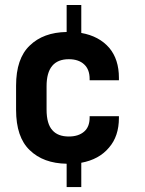

<svg xmlns="http://www.w3.org/2000/svg" viewBox="-20 -655 587 775"><path d="M341.8 -336.9Q341.8 -374.5 319.8 -395Q297.4 -416 257.8 -416Q168 -416 168 -307.1V-212.9Q168 -154.3 191.9 -128.9Q213.9 -104 257.8 -104Q296.9 -104 319.8 -124Q341.8 -143.1 341.8 -180.2V-186H460V-179.2Q460 -105 419.9 -59.1Q379.9 -11.2 308.1 2V100.1H249V5.9Q154.8 4.4 100.1 -48.8Q44.9 -101.1 44.9 -211.9V-309.1Q44.9 -418.9 100.1 -471.2Q154.8 -524.4 249 -525.9V-634.8H308.1V-522Q379.9 -509.3 420.9 -461.9Q460 -415.5 460 -340.8V-331.1H341.8Z"/></svg>

Font: D-DIN-PRO
Style: Bold
Weight: 700
Designer: Charles Nix
Foundry: Datto Inc.
Version: Version 1.000;hotconv 1.0.109;makeotfexe 2.5.65596